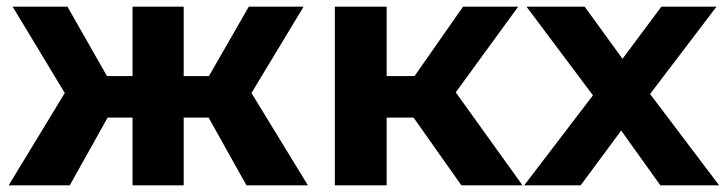

<svg xmlns="http://www.w3.org/2000/svg" viewBox="-20 -558 2187 578"><path d="M722 0H907L737 -278L894 -538H729L609 -329H533V-538H379V-329H302L183 -538H18L175 -278L6 0H190L304 -204H379V0H533V-204H608Z M1369 0H1553L1352 -280L1540 -538H1374L1228 -329H1144V-538H988V0H1144V-204H1225Z M2145 0 1937 -275 2137 -538H1971L1854 -381L1740 -538H1565L1765 -271L1558 0H1728L1850 -165L1968 0Z"/></svg>

Font: Talent SemiBold
Style: Bold
Weight: 700
Designer: Mike Powis
Version: Version 1.001;hotconv 1.0.109;makeotfexe 2.5.65596